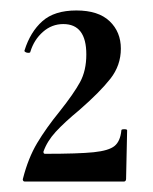

<svg xmlns="http://www.w3.org/2000/svg" viewBox="-20 -750 292 367"><path d="M94 -537Q121 -571 133 -593Q145 -615 145 -646Q145 -704 101 -704Q79 -704 62 -689Q45 -674 38 -651Q38 -649 34 -649Q31 -649 28.5 -650.5Q26 -652 27 -654Q38 -689 61 -709.5Q84 -730 126 -730Q168 -730 189.5 -709.5Q211 -689 211 -657Q211 -625 191 -599.5Q171 -574 132 -540Q103 -516 86.5 -498Q70 -480 63 -460Q63 -456 66 -456Q130 -456 159 -459Q188 -462 199 -471Q210 -480 212 -501Q212 -503 217.5 -503Q223 -503 223 -501L221 -408Q221 -406 220 -404.5Q219 -403 217 -403H27Q25 -403 24 -405Q23 -407 24 -409Q34 -448 51 -476.5Q68 -505 94 -537Z"/></svg>

Font: Cormorant Upright SemiBold
Style: Regular
Weight: 600
Designer: Christian Thalmann (Catharsis Fonts)
Foundry: Catharsis Fonts
Version: Version 3.302